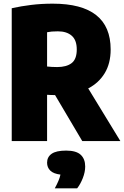

<svg xmlns="http://www.w3.org/2000/svg" viewBox="-20 -770 677 1048"><path d="M44 0V-725Q95 -736.5 150.5 -743.2Q206 -750 268 -750Q584 -750 584 -500Q584 -424 551.5 -370.5Q519 -317 461.5 -287.5L637 0H429L280.5 -251Q268 -251 258 -251.5Q248 -252 237 -252.5V0ZM292 -404Q343 -404 371 -425.5Q399 -447 399 -500Q399 -551 371.5 -575Q344 -599 296 -599Q276.5 -599 262.8 -597.8Q249 -596.5 237 -594V-407Q250.5 -405.5 262.8 -404.8Q275 -404 292 -404ZM279 258Q291.5 235 299 217.2Q306.5 199.5 310 183Q272 178.5 254.5 161.2Q237 144 237 118Q237 87 261.8 69.5Q286.5 52 341 52Q396 52 420.5 74.8Q445 97.5 445 139Q445 169 432 202.2Q419 235.5 401 258Z"/></svg>

Font: Encode Sans Cnd Black
Style: Regular
Weight: 900
Width: 3
Designer: Multiple Designers
Foundry: Impallari Type
Version: Version 3.002; ttfautohint (v1.8.3) -l 8 -r 50 -G 200 -x 14 